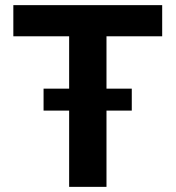

<svg xmlns="http://www.w3.org/2000/svg" viewBox="-20 -727 683 747"><path d="M31.9 -707H611V-585.8H394.3V0H249V-585.8H31.9ZM149.5 -382.1H492.7V-296.7H149.5Z"/></svg>

Font: WEMIX Pretendard Variable
Style: Regular
Weight: 400
Designer: Base glyphs from Inter by Rasmus Andersson; Hangeul glyphs from Noto Sans CJK(Source Han Sans) by Jang Soo-young and Kan
Foundry: Kil Hyung-jin
Version: Version 1.000;Glyphs 3.2 (3208)